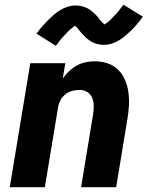

<svg xmlns="http://www.w3.org/2000/svg" viewBox="-20 -785 640 805"><path d="M21 0 107 -520H254L243 -456Q255 -473 270 -487Q285 -501 302.5 -510.5Q320 -520 339 -524Q358 -528 376 -528Q405 -528 431 -519.5Q457 -511 475.5 -492.5Q494 -474 504.5 -449Q515 -424 518.5 -397Q522 -370 520.5 -341.5Q519 -313 514 -285L467 0H320L370 -304Q373 -322 373 -340Q373 -358 367 -373.5Q361 -389 347 -398.5Q333 -408 315 -408Q299 -408 283 -404Q267 -400 253.5 -389Q240 -378 232.5 -363Q225 -348 223 -332L168 0ZM214 -593 133 -644Q146 -662 158.5 -676Q171 -690 183 -702Q195 -714 206.5 -724Q218 -734 233 -743Q248 -752 264.5 -757Q281 -762 298 -762Q303 -762 308 -761.5Q313 -761 317.5 -760Q322 -759 326.5 -758Q331 -757 335.5 -755Q340 -753 345 -751Q350 -749 353.5 -746.5Q357 -744 361 -741Q365 -738 369 -734.5Q373 -731 376.5 -728Q380 -725 383 -721.5Q386 -718 389 -715Q392 -712 394 -708.5Q396 -705 400 -700.5Q404 -696 407.5 -692.5Q411 -689 414.5 -685.5Q418 -682 417 -681Q417 -680 416 -680H414Q414 -681 418 -683Q422 -685 425 -687Q428 -689 432 -692Q436 -695 437.5 -697Q439 -699 441 -700.5Q443 -702 445.5 -704Q448 -706 449.5 -708.5Q451 -711 453.5 -713Q456 -715 458.5 -718Q461 -721 463.5 -723.5Q466 -726 469 -729Q472 -732 474.5 -735.5Q477 -739 480 -742.5Q483 -746 485.5 -749.5Q488 -753 491.5 -757Q495 -761 498 -765L579 -715Q566 -697 553.5 -682.5Q541 -668 529 -656.5Q517 -645 505.5 -635Q494 -625 479 -616Q464 -607 448 -602Q432 -597 415 -597Q410 -597 405 -597.5Q400 -598 395 -599Q390 -600 385.5 -601Q381 -602 376.5 -604Q372 -606 367.5 -608Q363 -610 359.5 -612.5Q356 -615 352 -618Q348 -621 344 -624Q340 -627 336.5 -630.5Q333 -634 330 -637.5Q327 -641 324 -644Q321 -647 318.5 -650Q316 -653 312 -658Q308 -663 305 -666.5Q302 -670 298.5 -673.5Q295 -677 295 -678Q295 -679 296 -679L298 -678L294 -676Q290 -674 287.5 -672Q285 -670 280.5 -666.5Q276 -663 274.5 -661.5Q273 -660 271 -658.5Q269 -657 267 -655Q265 -653 263 -650.5Q261 -648 258.5 -645.5Q256 -643 253.5 -640.5Q251 -638 248.5 -635Q246 -632 243 -629Q240 -626 237.5 -623Q235 -620 232 -616.5Q229 -613 226.5 -609Q224 -605 221 -601.5Q218 -598 214 -593Z"/></svg>

Font: Iosevka Aile Heavy
Style: Italic
Weight: 900
Italic angle: -9°
Designer: Belleve Invis
Foundry: Belleve Invis
Version: Version 31.1.0; ttfautohint (v1.8.4)